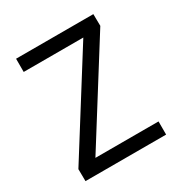

<svg xmlns="http://www.w3.org/2000/svg" viewBox="-165 -841 930 970"><g transform="rotate(-30 300.0 -355.5)"><path d="M158.7 -76.7 513.7 -642.1 512.7 -710.9H62V-633.8H409.7L55.7 -70.3L56.6 0H526.9V-76.7Z"/></g></svg>

Font: Roboto Mono
Style: Regular
Weight: 400
Monospace: yes
Designer: Google
Version: Version 3.000